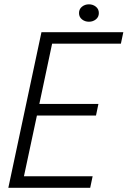

<svg xmlns="http://www.w3.org/2000/svg" viewBox="-20 -890 604 910"><path d="M419 -54.5 407.5 0H19.5L176.5 -737.5H564.5L553 -683H227L166.5 -397.5H446.5L435 -342.5H155L93.5 -54.5ZM401.5 -787Q382.5 -787 368.5 -798.2Q354.5 -809.5 354.5 -828Q354.5 -847 368.5 -858.2Q382.5 -869.5 401.5 -869.5Q420.5 -869.5 434.5 -858.2Q448.5 -847 448.5 -828Q448.5 -809.5 434.5 -798.2Q420.5 -787 401.5 -787Z"/></svg>

Font: Epilogue Light
Style: Italic
Weight: 300
Italic angle: -12°
Designer: Tyler Finck
Foundry: Etcetera Type Co
Version: Version 2.111; ttfautohint (v1.8.3)